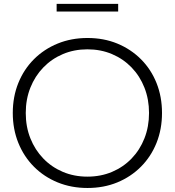

<svg xmlns="http://www.w3.org/2000/svg" viewBox="-20 -940 888 975"><path d="M580.1 -881.3H267.6V-920.4H580.1ZM424.3 14.6Q342.3 14.6 272.9 -13.7Q203.6 -42 152.3 -93.5Q101.1 -145 73 -214.6Q44.9 -284.2 44.9 -366.2Q44.9 -448.7 73 -518.3Q101.1 -587.9 152.3 -639.2Q203.6 -690.4 272.9 -718.8Q342.3 -747.1 424.3 -747.1Q506.8 -747.1 575.7 -718.8Q644.5 -690.4 695.8 -639.2Q747.1 -587.9 774.9 -518.3Q802.7 -448.7 802.7 -366.2Q802.7 -284.2 774.9 -214.6Q747.1 -145 695.8 -93.5Q644.5 -42 575.7 -13.7Q506.8 14.6 424.3 14.6ZM423.8 -43Q491.7 -43 548.8 -67.1Q606 -91.3 648.2 -135Q690.4 -178.7 713.6 -237.8Q736.8 -296.9 736.8 -366.2Q736.8 -435.5 713.6 -494.6Q690.4 -553.7 648.2 -597.4Q606 -641.1 548.8 -665.3Q491.7 -689.5 423.8 -689.5Q356.4 -689.5 299.3 -665.3Q242.2 -641.1 200 -597.4Q157.7 -553.7 134.3 -494.9Q110.8 -436 110.8 -366.2Q110.8 -296.4 134.3 -237.5Q157.7 -178.7 200 -135Q242.2 -91.3 299.3 -67.1Q356.4 -43 423.8 -43Z"/></svg>

Font: Kumbh Sans Light
Style: Regular
Weight: 300
Version: Version 1.004